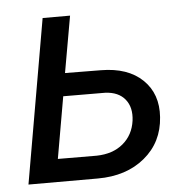

<svg xmlns="http://www.w3.org/2000/svg" viewBox="-44 -572 619 616"><g transform="rotate(-5 266.0 -264.0)"><path d="M171.4 -346.2 287.1 -345.2Q373.5 -344.7 420.9 -299.1Q468.3 -253.4 462.9 -178.7Q457.5 -98.1 398.2 -49.1Q338.9 0 246.6 0H23.4L115.2 -528.3H203.6ZM159.2 -272.5 124.5 -73.7 249.5 -73.2Q301.8 -74.2 334.7 -101.8Q367.7 -129.4 374 -175.3Q379.4 -217.8 358.2 -243.9Q336.9 -270 294.4 -272Z"/></g></svg>

Font: Roboto
Style: Italic
Weight: 400
Italic angle: -12°
Designer: Google
Version: Version 2.134; 2016; ttfautohint (v1.6)